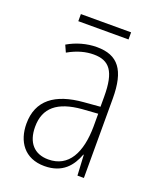

<svg xmlns="http://www.w3.org/2000/svg" viewBox="-125 -725 671 812"><g transform="rotate(20 210.0 -318.5)"><path d="M324 -647H98V-615H324ZM210 -539C165 -539 119 -526 80 -503L94 -472C136 -496 174 -505 208 -505C279 -505 310 -466 310 -353V-307L237 -301C111 -291 40 -238 40 -133C40 -54 82 10 172 10C254 10 291 -38 311 -92H313L318 0H347V-357C347 -486 305 -539 210 -539ZM240 -271 311 -276V-218C310 -101 270 -22 178 -22C115 -22 79 -62 79 -133C79 -219 133 -262 240 -271Z"/></g></svg>

Font: Noto Sans Gurmukhi UI Condensed ExtraLight
Style: Regular
Weight: 200
Width: 3
Designer: Jelle Bosma - Monotype Design Team
Foundry: Monotype Imaging Inc.
Version: Version 2.004